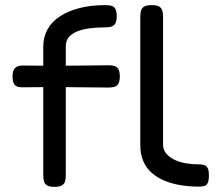

<svg xmlns="http://www.w3.org/2000/svg" viewBox="-20 -719 870 750"><path d="M192 11Q173 11 163.5 5Q154 -1 151.5 -11.5Q149 -22 149 -36V-538Q149 -574 165.5 -604Q182 -634 214 -655Q246 -676 290.5 -687.5Q335 -699 391 -699Q405 -699 415 -696.5Q425 -694 430.5 -684.5Q436 -675 436 -656Q436 -637 430.5 -627.5Q425 -618 415 -615Q405 -612 390 -612Q359 -612 331 -608.5Q303 -605 282 -596.5Q261 -588 249 -574Q237 -560 237 -538V-33Q237 -20 234 -10Q231 0 221 5.5Q211 11 192 11ZM68 -463 201 -462 403 -464Q416 -464 426 -461.5Q436 -459 442 -449.5Q448 -440 448 -421Q448 -402 442.5 -392.5Q437 -383 427.5 -380Q418 -377 404 -377L203 -379L65 -378Q45 -378 37 -388Q29 -398 29 -421Q29 -443 38.5 -453Q48 -463 68 -463ZM758 10Q721 10 686.5 4.5Q652 -1 623 -13Q594 -25 572.5 -44Q551 -63 539.5 -90Q528 -117 528 -153V-653Q528 -668 531 -678Q534 -688 543.5 -693.5Q553 -699 572 -699Q591 -699 600.5 -694Q610 -689 613.5 -679Q617 -669 617 -655V-154Q617 -134 629 -119.5Q641 -105 661.5 -95Q682 -85 707 -81Q732 -77 757 -77Q770 -77 778.5 -74Q787 -71 791.5 -62Q796 -53 796 -34Q796 -14 791.5 -4.5Q787 5 778 7.5Q769 10 758 10Z"/></svg>

Font: Fredoka SemiExpanded
Style: Regular
Weight: 400
Width: 6
Designer: Ben Nathan
Foundry: Milena B. Brandão, Ben Nathan
Version: Version 2.001